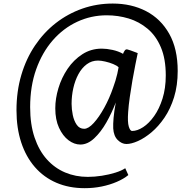

<svg xmlns="http://www.w3.org/2000/svg" viewBox="-20 -780 1060 1054"><path d="M70.5 -175Q70.5 -278.5 97 -368.2Q123.5 -458 172.2 -530.2Q221 -602.5 287 -653.8Q353 -705 432.2 -732.8Q511.5 -760.5 599 -760.5Q701.5 -760.5 782 -718.8Q862.5 -677 909 -594.5Q955.5 -512 955.5 -390.5Q955.5 -310.5 935.5 -246.2Q915.5 -182 882.8 -134Q850 -86 812 -54Q774 -22 737.5 -5.8Q701 10.5 674 10.5Q648.5 10.5 626.2 -11.5Q604 -33.5 601.5 -75.5Q600.5 -98.5 603.5 -133Q606.5 -167.5 615.5 -217.5Q594 -160.5 563.8 -107.5Q533.5 -54.5 497 -20.5Q460.5 13.5 421 13.5Q387.5 13.5 356 -10.2Q324.5 -34 304 -78.5Q283.5 -123 283.5 -185.5Q283.5 -239 300.8 -296.2Q318 -353.5 351.2 -402.5Q384.5 -451.5 432 -482.2Q479.5 -513 539 -513Q565.5 -513 597.8 -506Q630 -499 655.5 -484.5Q658.5 -493.5 664.5 -502.2Q670.5 -511 679.5 -508.5Q688.5 -506.5 697.5 -503Q706.5 -499.5 716.2 -496Q726 -492.5 736 -488.5Q731 -464 723 -424.5Q715 -385 707 -339Q699 -293 692.5 -247.2Q686 -201.5 683.5 -164.5Q679.5 -109.5 687 -85.2Q694.5 -61 705 -61Q733.5 -61 765.8 -82Q798 -103 826.2 -142.8Q854.5 -182.5 872.2 -239Q890 -295.5 890 -366Q890 -457 863.2 -520.2Q836.5 -583.5 790.2 -622.2Q744 -661 686.2 -678.5Q628.5 -696 566 -696Q480 -696 403.8 -660.5Q327.5 -625 269.5 -558.5Q211.5 -492 178.5 -399.2Q145.5 -306.5 145.5 -192Q145.5 -97 169.8 -25.2Q194 46.5 237 94.5Q280 142.5 337.5 166.8Q395 191 462 191Q499 191 539 184.8Q579 178.5 613.2 167.8Q647.5 157 667.5 143.5L684.5 181Q659 202 621.2 218.2Q583.5 234.5 538.5 243.8Q493.5 253 445 253Q358.5 253 289.5 223.2Q220.5 193.5 171.5 137.2Q122.5 81 96.5 2Q70.5 -77 70.5 -175ZM373 -210Q373 -180.5 379.5 -148.8Q386 -117 401.2 -95Q416.5 -73 442 -73Q465.5 -73 494.5 -104.8Q523.5 -136.5 552 -188Q580.5 -239.5 601 -299Q608 -317.5 613.8 -337Q619.5 -356.5 624 -375.2Q628.5 -394 631 -410.5Q622 -420 601.2 -428.5Q580.5 -437 557.5 -442.2Q534.5 -447.5 518 -447.5Q483.5 -447.5 456.2 -427.2Q429 -407 410.5 -372.8Q392 -338.5 382.5 -296.2Q373 -254 373 -210Z"/></svg>

Font: Merriweather Light 18pt
Style: Regular
Weight: 400
Version: Version 2.100